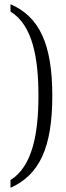

<svg xmlns="http://www.w3.org/2000/svg" viewBox="-20 -772 313 914"><path d="M30 85V122C166 61 229 -66 229 -316C229 -565 166 -693 30 -752V-717C136 -652 163 -494 163 -316C163 -138 135 20 30 85Z"/></svg>

Font: Noto Serif Thai Condensed Light
Style: Regular
Weight: 300
Width: 3
Designer: Monotype Design Team
Foundry: Monotype Imaging Inc.
Version: Version 2.002